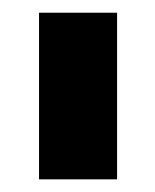

<svg xmlns="http://www.w3.org/2000/svg" viewBox="-20 -739 247 305"><path d="M42 -454.1V-718.8H166V-454.1Z"/></svg>

Font: Post No Bills Colombo ExtraBold
Style: Regular
Weight: 800
Designer: Kosala Senevirathne, Siva Puranthara, Lasantha Premarathna, Tharique Azeez
Foundry: Mooniak
Version: Version 1.220 ; ttfautohint (v1.6)